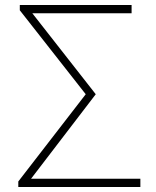

<svg xmlns="http://www.w3.org/2000/svg" viewBox="-20 -746 622 766"><path d="M53 -22 322 -370 59 -705V-726H505V-693H109L362 -370L104 -33H540V0H53Z"/></svg>

Font: SpoqaHanSansJP-Thin
Style: Regular
Weight: 250
Designer: [Source Han Sans]
Ryoko NISHIZUKA  (kana & ideographs); Paul D. Hunt (Latin, Greek & Cyrillic); Wenlong ZHANG  (bopomofo
Foundry: Spoqa (http://bi.spoqa.com)
Version: Version 1.002.20150607